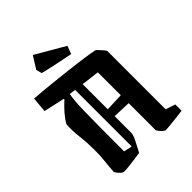

<svg xmlns="http://www.w3.org/2000/svg" viewBox="-227 -930 1065 1065"><g transform="rotate(-45 305.0 -398.0)"><path d="M78 -402Q93 -429 116 -455.5Q139 -482 168 -508L166 -513L44 -540L52 -630Q111 -626 176.5 -619Q242 -612 303.5 -605Q365 -598 412.5 -591Q460 -584 482 -579Q485 -578 495.5 -567Q506 -556 516 -544.5Q526 -533 526 -528V-72L583 -53V-4Q563 -1 532 2.5Q501 6 475 8.5Q449 11 443 10Q437 9 428 0.5Q419 -8 412.5 -17Q406 -26 405 -31V-241L299 -245V-110Q299 -104 293 -88.5Q287 -73 276 -53L251 -5Q232 -2 202 2Q172 6 147 8.5Q122 11 117 10Q110 9 101 1Q92 -7 85 -16.5Q78 -26 77 -30Q79 -69 83.5 -105Q88 -141 88 -191Q88 -248 81.5 -301Q75 -354 78 -402ZM198 -70 247 -59V-503L210 -508Q206 -488 203.5 -459Q201 -430 200 -381.5Q199 -333 198.5 -257.5Q198 -182 198 -70ZM405 -483 299 -496V-299L405 -303ZM372 -659Q328 -668 274.5 -679Q221 -690 182 -700L173 -734L218 -806L390 -706Z"/></g></svg>

Font: Grenze Gotisch SemiBold
Style: Regular
Weight: 600
Designer: Renata Polastri
Foundry: Omnibus-Type
Version: Version 1.001